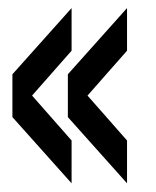

<svg xmlns="http://www.w3.org/2000/svg" viewBox="-20 -544 376 464"><path d="M153 -101 10 -261V-364.5L153 -524.5V-421.5L57.5 -313L153 -204.5ZM287 -101 144 -261V-364.5L287 -524.5V-421.5L191.5 -313L287 -204.5Z"/></svg>

Font: Big Shoulders Stencil Display Thin
Style: Bold
Weight: 700
Version: Version 2.001